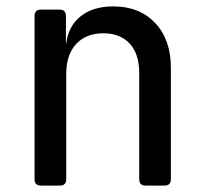

<svg xmlns="http://www.w3.org/2000/svg" viewBox="-20 -580 640 600"><path d="M108 0Q88 0 88 -20V-530Q88 -550 108 -550H166Q186 -550 186 -530V-445H187Q194 -499 232.5 -529.5Q271 -560 334 -560Q416 -560 465 -508Q514 -456 514 -368V-20Q514 0 494 0H435Q415 0 415 -20V-352Q415 -412 385 -444Q355 -476 303 -476Q249 -476 218 -442.5Q187 -409 187 -349V-20Q187 0 167 0Z"/></svg>

Font: Pitagon Sans Mono Medium
Style: Regular
Weight: 500
Monospace: yes
Designer: Travis Tran
Foundry: Pitagon
Version: Version 1.001; ttfautohint (v1.8.4.7-5d5b);gftools[0.9.26]